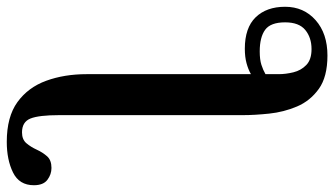

<svg xmlns="http://www.w3.org/2000/svg" viewBox="-299 -522 987 567"><g transform="rotate(90 194.5 -238.5)"><path d="M330 235Q256 235 212.5 203.5Q169 172 149.5 118.5Q130 65 130 -1V-486Q116 -478 97.5 -473Q79 -468 55 -468Q-7 -468 -38 -500Q-69 -532 -69 -587Q-69 -642 -29.5 -677Q10 -712 75 -712Q138 -712 173.5 -686.5Q209 -661 225.5 -622Q242 -583 246.5 -540Q251 -497 251 -463V80Q251 140 261 165Q271 190 302 190Q323 190 334 177Q345 164 353 146.5Q361 129 372.5 116Q384 103 407 103Q426 103 442 115Q458 127 458 155Q458 198 420.5 216.5Q383 235 330 235ZM130 -529V-568Q130 -589 124.5 -611.5Q119 -634 103 -649.5Q87 -665 56 -665Q22 -665 -0.5 -646.5Q-23 -628 -23 -587Q-23 -544 -1 -528Q21 -512 63 -512Q87 -512 102.5 -517Q118 -522 130 -529Z"/></g></svg>

Font: STIX Two Text SemiBold
Style: Regular
Weight: 600
Designer: Ross Mills, John Hudson & Paul Hanslow, Tiro Typeworks Ltd; with prior portions MicroPress Inc., and Coen Hoffman.
Foundry: Tiro Typeworks Ltd
Version: Version 2.13 b171